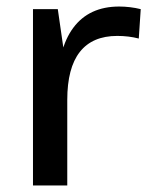

<svg xmlns="http://www.w3.org/2000/svg" viewBox="-20 -568 451 588"><path d="M81 -540H157L186 -339V0H81ZM156 -292Q156 -418 204.5 -483Q253 -548 345 -548Q361 -548 378 -546Q395 -544 411 -540L405 -450Q374 -458 339 -458Q263 -458 224.5 -409Q186 -360 186 -262Z"/></svg>

Font: Pathway Extreme 8pt Thin 12pt Medium
Style: Regular
Weight: 500
Version: Version 1.001;gftools[0.9.26]